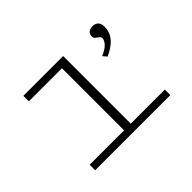

<svg xmlns="http://www.w3.org/2000/svg" viewBox="-118 -951 1235 1235"><g transform="rotate(-45 500.0 -333.5)"><path d="M158 0V-50H471V-615H170V-665H532V-50H842V0ZM732 -460 709 -487Q755 -507 773.5 -528.5Q792 -550 792 -567Q792 -579 781.5 -586.5Q771 -594 761 -602Q751 -610 751 -625Q751 -643 763.5 -655Q776 -667 800 -667Q854 -667 854 -610Q854 -588 846 -563Q838 -538 812 -512Q786 -486 732 -460Z"/></g></svg>

Font: Inconsolata UltraExpanded Light
Style: Regular
Weight: 300
Width: 9
Monospace: yes
Designer: Raph Levien, Cyreal, Brenton Simpson
Foundry: Raph Levien, Cyreal, Google
Version: Version 3.001; ttfautohint (v1.8.2.53-6de2)